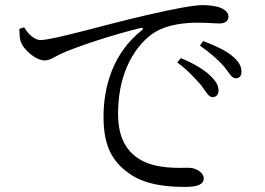

<svg xmlns="http://www.w3.org/2000/svg" viewBox="-20 -727 1040 753"><path d="M56 -614C57 -599 56 -584 60 -568C69 -534 119 -490 156 -490C177 -490 197 -506 217 -515C277 -543 419 -590 531 -617C542 -620 543 -614 536 -608C423 -519 386 -387 386 -269C386 -156 419 -96 482 -50C550 2 649 6 707 6C752 6 779 -3 779 -27C779 -52 746 -69 722 -69C681 -69 593 -63 528 -102C488 -127 443 -172 443 -281C443 -481 543 -574 588 -601C638 -632 708 -638 756 -638C793 -638 823 -635 842 -635C864 -635 876 -647 876 -661C876 -675 868 -686 846 -696C830 -703 801 -707 775 -707C741 -707 663 -693 548 -666C383 -628 190 -570 138 -570C116 -570 89 -594 75 -620ZM764 -548C809 -517 834 -493 857 -468C878 -443 888 -420 904 -420C919 -420 927 -429 927 -446C927 -467 917 -486 890 -508C867 -528 827 -547 777 -566ZM675 -482C718 -451 745 -419 767 -395C787 -369 798 -346 813 -346C828 -346 837 -356 837 -372C837 -392 827 -409 803 -432C778 -455 739 -479 689 -499Z"/></svg>

Font: Source Han Serif
Style: Regular
Weight: 400
Designer: Ryoko NISHIZUKA 西塚涼子 (kana & ideographs); Frank Grießhammer (Latin, Greek & Cyrillic); Wenlong ZHANG 张文龙 (bopomofo); San
Foundry: Adobe Systems Incorporated
Version: Version 1.001;PS 1.001;hotconv 16.6.54;makeotf.lib2.5.65590